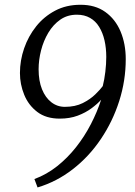

<svg xmlns="http://www.w3.org/2000/svg" viewBox="-20 -767 580 823"><path d="M141 36.5 127.5 0.5Q180 -19 224.8 -54.5Q269.5 -90 306 -136.2Q342.5 -182.5 369.5 -234.8Q396.5 -287 413.5 -339.5Q398 -322 372.5 -303Q347 -284 313 -271.2Q279 -258.5 236 -258.5Q177.5 -258.5 139.8 -287.2Q102 -316 83.8 -360.8Q65.5 -405.5 65.5 -454Q65.5 -508 83.5 -560Q101.5 -612 135 -654Q168.5 -696 216.2 -721.2Q264 -746.5 324 -746.5Q387.5 -747 431 -716Q474.5 -685 496.8 -632Q519 -579 519 -513.5Q519 -421.5 491 -333.8Q463 -246 412.2 -170.8Q361.5 -95.5 292.2 -41.8Q223 12 141 36.5ZM258 -309Q302.5 -309 334.8 -325.2Q367 -341.5 388.5 -362.5Q410 -383.5 420.5 -398Q427.5 -425.5 431.5 -459.2Q435.5 -493 435.5 -523Q435.5 -561 428 -593.8Q420.5 -626.5 405.2 -651.5Q390 -676.5 366 -690.2Q342 -704 309.5 -704Q269 -704 238.5 -682.8Q208 -661.5 187.2 -626.8Q166.5 -592 156 -551Q145.5 -510 145.5 -470Q145.5 -420.5 160 -384.5Q174.5 -348.5 200 -328.8Q225.5 -309 258 -309Z"/></svg>

Font: Merriweather 24pt SemiCondensed Light
Style: Italic
Weight: 300
Width: 4
Italic angle: -7.8°
Designer: Eben Sorkin
Foundry: Eben Sorkin
Version: Version 2.101